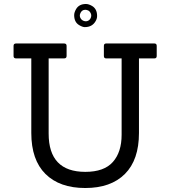

<svg xmlns="http://www.w3.org/2000/svg" viewBox="-20 -936 854 963"><path d="M459 -829Q442 -800 405 -800Q394 -800 377 -810Q352 -825 352 -860Q352 -874 362 -891Q377 -916 411 -916Q425 -916 442 -906Q467 -891 467 -856Q467 -842 459 -829ZM408 -887Q389 -887 382 -867Q378 -856 383.5 -845.5Q389 -835 400.5 -831Q412 -827 422 -832Q432 -837 436 -848.5Q440 -860 434.5 -870.5Q429 -881 421 -884Q413 -887 408 -887ZM590 -260V-643H513Q501 -643 501 -655V-706Q501 -718 513 -718H754Q766 -718 766 -706V-655Q766 -643 754 -643H677V-269Q677 -134 606.5 -63.5Q536 7 407.5 7Q279 7 208 -63.5Q137 -134 137 -269V-643H61Q48 -643 48 -655V-706Q48 -718 61 -718H301Q314 -718 314 -706V-655Q314 -643 301 -643H224V-266Q224 -74 408 -74Q502 -74 546 -123.5Q590 -173 590 -260Z"/></svg>

Font: Sanchez
Style: Regular
Weight: 400
Designer: Daniel Hernández
Foundry: LatinoType
Version: Version 1.001